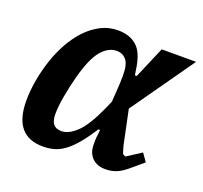

<svg xmlns="http://www.w3.org/2000/svg" viewBox="-100 -650 823 777"><g transform="rotate(20 311.5 -261.0)"><path d="M432 -251 459 -122Q461 -110 465 -95.5Q469 -81 473 -70L485 -64L547 -104L571 -70L520 -27Q493 -4 471.5 4Q450 12 426 12Q390 12 369 -9Q348 -30 348 -65Q348 -75 348 -85Q348 -95 350 -108L352 -130H345L333 -112Q309 -76 287.5 -52Q266 -28 245 -13.5Q224 1 202.5 6.5Q181 12 157 12Q31 12 31 -140Q31 -182 39 -227.5Q47 -273 61.5 -317Q76 -361 98 -400.5Q120 -440 148 -469.5Q176 -499 210 -516.5Q244 -534 284 -534Q333 -534 363.5 -508Q394 -482 404 -418L409 -386H417L475 -522H623ZM206 -72Q238 -72 272.5 -105.5Q307 -139 344 -222L358 -254L361 -298Q364 -337 364 -369Q364 -416 348.5 -435Q333 -454 307 -454Q270 -454 240 -417.5Q210 -381 187 -293Q176 -251 168 -206.5Q160 -162 160 -130Q160 -99 171.5 -85.5Q183 -72 206 -72Z"/></g></svg>

Font: IBM Plex Serif SmBld
Style: Italic
Weight: 600
Italic angle: -14°
Designer: Mike Abbink, Paul van der Laan, Pieter van Rosmalen
Foundry: Bold Monday
Version: Version 3.001